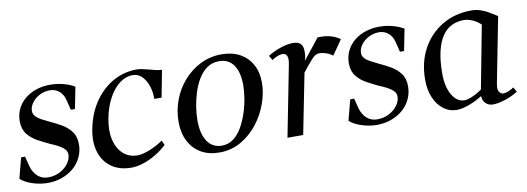

<svg xmlns="http://www.w3.org/2000/svg" viewBox="-48 -780 2910 1060"><g transform="rotate(-10 1407.0 -250.5)"><path d="M152 16Q109 16 66 2Q23 -12 0 -34L30 -149H52L66 -94Q76 -57 100 -35.5Q124 -14 158 -14Q196 -14 226 -30Q256 -46 273 -70.5Q290 -95 290 -119Q290 -137 277.5 -150Q265 -163 244.5 -174Q224 -185 199 -195Q167 -210 134 -228Q101 -246 79 -274Q57 -302 57 -346Q57 -384 72.5 -415.5Q88 -447 115.5 -469.5Q143 -492 179 -504Q215 -516 256 -516Q298 -516 334.5 -505.5Q371 -495 393 -481L369 -360H346L332 -416Q324 -449 302 -467.5Q280 -486 250 -486Q218 -486 191 -471.5Q164 -457 148.5 -435Q133 -413 133 -390Q133 -373 145 -360Q157 -347 177 -336.5Q197 -326 220 -315Q251 -301 282.5 -283Q314 -265 335.5 -237Q357 -209 357 -165Q357 -126 341 -92.5Q325 -59 297 -35Q269 -11 231.5 2.5Q194 16 152 16Z M621 13Q555 13 510 -18.5Q465 -50 447.5 -106Q430 -162 444 -234Q460 -317 501 -379Q542 -441 601.5 -477Q661 -513 733 -516Q753 -517 773 -512.5Q793 -508 813 -503Q830 -498 847 -494Q864 -490 880 -490L851 -339H810Q811 -377 799.5 -411.5Q788 -446 766.5 -467.5Q745 -489 715 -489Q676 -489 641 -462.5Q606 -436 580 -388Q554 -340 542 -277Q529 -210 541 -158.5Q553 -107 585.5 -77.5Q618 -48 666 -48Q693 -48 733.5 -64Q774 -80 810 -105L822 -79Q794 -52 758.5 -31Q723 -10 687.5 1.5Q652 13 621 13Z M1114 15Q1054 15 1010.5 -10.5Q967 -36 943.5 -82.5Q920 -129 920 -190Q920 -254 942 -312.5Q964 -371 1004.5 -417Q1045 -463 1099.5 -490Q1154 -517 1218 -517Q1278 -517 1321 -493Q1364 -469 1387.5 -426Q1411 -383 1411 -325Q1411 -268 1389.5 -208Q1368 -148 1328.5 -97.5Q1289 -47 1234.5 -16Q1180 15 1114 15ZM1134 -20Q1171 -20 1199.5 -42Q1228 -64 1248 -99.5Q1268 -135 1281.5 -177Q1295 -219 1301 -259Q1307 -299 1307 -329Q1307 -401 1279 -441.5Q1251 -482 1198 -482Q1159 -482 1130 -461.5Q1101 -441 1081 -407.5Q1061 -374 1048.5 -334Q1036 -294 1030 -254Q1024 -214 1024 -181Q1024 -105 1052.5 -62.5Q1081 -20 1134 -20Z M1497 0 1575 -398Q1578 -413 1578 -424Q1578 -460 1548 -460Q1537 -460 1520.5 -453.5Q1504 -447 1490 -437L1475 -463Q1508 -484 1547.5 -497Q1587 -510 1616 -510Q1636 -510 1648.5 -504Q1661 -498 1667 -485.5Q1673 -473 1673 -453Q1673 -437 1671.5 -427Q1670 -417 1665 -401L1757 -517Q1762 -517 1767 -517Q1772 -517 1776 -517Q1809 -517 1836 -508Q1863 -499 1882 -485L1825 -403Q1807 -416 1787.5 -422.5Q1768 -429 1750 -429Q1730 -429 1709.5 -407Q1689 -385 1652 -338L1585 0Z M1997 16Q1954 16 1911 2Q1868 -12 1845 -34L1875 -149H1897L1911 -94Q1921 -57 1945 -35.5Q1969 -14 2003 -14Q2041 -14 2071 -30Q2101 -46 2118 -70.5Q2135 -95 2135 -119Q2135 -137 2122.5 -150Q2110 -163 2089.5 -174Q2069 -185 2044 -195Q2012 -210 1979 -228Q1946 -246 1924 -274Q1902 -302 1902 -346Q1902 -384 1917.5 -415.5Q1933 -447 1960.5 -469.5Q1988 -492 2024 -504Q2060 -516 2101 -516Q2143 -516 2179.5 -505.5Q2216 -495 2238 -481L2214 -360H2191L2177 -416Q2169 -449 2147 -467.5Q2125 -486 2095 -486Q2063 -486 2036 -471.5Q2009 -457 1993.5 -435Q1978 -413 1978 -390Q1978 -373 1990 -360Q2002 -347 2022 -336.5Q2042 -326 2065 -315Q2096 -301 2127.5 -283Q2159 -265 2180.5 -237Q2202 -209 2202 -165Q2202 -126 2186 -92.5Q2170 -59 2142 -35Q2114 -11 2076.5 2.5Q2039 16 1997 16Z M2647 16Q2622 16 2606 0Q2590 -16 2590 -41Q2555 -19 2515 -4Q2475 11 2446 11Q2404 11 2371 -14Q2338 -39 2319.5 -82.5Q2301 -126 2301 -183Q2301 -281 2342 -356Q2383 -431 2454.5 -473.5Q2526 -516 2619 -516Q2647 -516 2673 -506.5Q2699 -497 2716 -486L2759 -460L2688 -96Q2687 -89 2686 -82Q2685 -75 2685 -70Q2685 -54 2693.5 -44Q2702 -34 2715 -34Q2726 -34 2742 -40.5Q2758 -47 2773 -57L2788 -31Q2756 -10 2716 3Q2676 16 2647 16ZM2496 -34Q2513 -34 2541 -46Q2569 -58 2595 -77L2662 -429Q2643 -448 2617 -459.5Q2591 -471 2569 -471Q2532 -471 2501 -456.5Q2470 -442 2447.5 -410Q2425 -378 2412.5 -326Q2400 -274 2400 -199Q2400 -126 2427 -80Q2454 -34 2496 -34Z"/></g></svg>

Font: Wittgenstein
Style: Italic
Weight: 400
Italic angle: -11°
Designer: Jörg Drees
Foundry: Jörg Drees
Version: Version 1.500